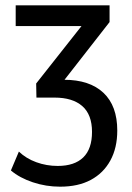

<svg xmlns="http://www.w3.org/2000/svg" viewBox="-20 -512 495 722"><path d="M206 190Q153 190 103.5 173.5Q54 157 21 129L51 58Q78 84 116.5 98Q155 112 197 112Q260 112 293 80Q326 48 326 -16Q326 -81 289.5 -113Q253 -145 185 -145H117L116 -198L307 -440L306 -414H39V-492H392V-429L207 -192L184 -212H221Q317 -212 369 -163Q421 -114 421 -21Q421 44 395 91.5Q369 139 321.5 164.5Q274 190 206 190Z"/></svg>

Font: Nunito Sans 10pt Condensed SemiBold
Style: Regular
Weight: 600
Width: 3
Designer: Vernon Adams
Foundry: Vernon Adams
Version: Version 3.101;gftools[0.9.27]